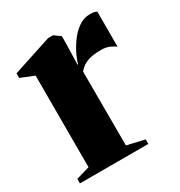

<svg xmlns="http://www.w3.org/2000/svg" viewBox="-130 -607 654 699"><g transform="rotate(-30 197.0 -258.0)"><path d="M6.5 0V-19L63 -35.5V-420.5L7 -443V-462.5L170.5 -516H191.5L217.5 -497V-471L215 -378.5L218 -379.5Q220 -391 230 -413Q240 -435 256.8 -458.8Q273.5 -482.5 296 -499Q318.5 -515.5 345.5 -515.5Q356 -515.5 362.8 -514Q369.5 -512.5 374 -510V-362.5Q367.5 -368 352.2 -375.2Q337 -382.5 315.5 -382.5Q296 -382.5 278.8 -379.8Q261.5 -377 246.8 -369.2Q232 -361.5 220 -347L220.5 -36L294 -19V0Z"/></g></svg>

Font: Merriweather 144pt ExtraBold
Style: Regular
Weight: 800
Version: Version 2.100